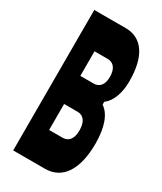

<svg xmlns="http://www.w3.org/2000/svg" viewBox="-201 -874 801 947"><g transform="rotate(30 200.0 -400.0)"><path d="M224 0C323 0 378 -84 378 -232C378 -323 355 -388 312 -416V-432C349 -460 369 -514 369 -582C369 -722 317 -800 222 -800H43V0ZM146 -624H221C256 -624 275 -597 275 -552C275 -509 256 -484 221 -484H146ZM146 -324H223C258 -324 277 -296 277 -248C277 -203 258 -176 223 -176H146Z"/></g></svg>

Font: Yard Headline
Style: Regular
Weight: 400
Monospace: yes
Designer: Roman Shamin
Foundry: Evil Martians
Version: Version 1.000